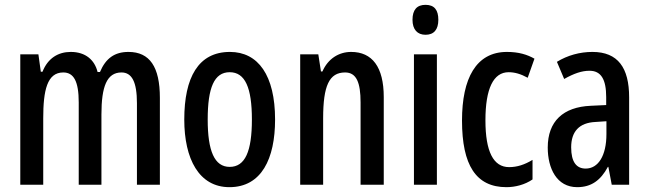

<svg xmlns="http://www.w3.org/2000/svg" viewBox="-20 -765 2687 795"><path d="M512 -550C455 -550 418 -524 394 -467H384C372 -516 335 -550 273 -550C221 -550 178 -524 156 -468H149L139 -540H64V0H159V-275C159 -391 175 -465 242 -465C285 -465 306 -429 306 -341V0H400V-291C400 -406 422 -465 483 -465C526 -465 547 -426 547 -338V0H642V-360C642 -488 600 -550 512 -550Z M1119 -270C1119 -453 1049 -550 932 -550C801 -550 743 -444 743 -270C743 -107 804 10 930 10C1063 10 1119 -108 1119 -270ZM840 -270C840 -402 867 -466 931 -466C995 -466 1023 -402 1023 -270C1023 -138 995 -74 931 -74C868 -74 840 -140 840 -270Z M1434 -550C1383 -550 1338 -522 1315 -469H1309L1298 -540H1223V0H1318V-275C1318 -410 1343 -465 1409 -465C1456 -465 1473 -423 1473 -341V0H1569V-363C1569 -488 1521 -550 1434 -550Z M1742 -745C1706 -745 1688 -724 1688 -683C1688 -643 1708 -621 1742 -621C1777 -621 1795 -643 1795 -683C1795 -723 1779 -745 1742 -745ZM1789 -540H1694V0H1789Z M2077 10C2113 10 2153 0 2185 -22V-103C2152 -83 2121 -73 2088 -73C2023 -73 1990 -137 1990 -267C1990 -398 2023 -466 2086 -466C2111 -466 2136 -459 2165 -443L2193 -522C2163 -539 2128 -550 2079 -550C1951 -550 1893 -440 1893 -266C1893 -81 1951 10 2077 10Z M2433 -550C2381 -550 2330 -536 2286 -509L2316 -438C2357 -461 2389 -472 2421 -472C2469 -472 2490 -436 2490 -363V-330L2426 -327C2312 -322 2248 -263 2248 -154C2248 -68 2285 10 2370 10C2428 10 2467 -18 2497 -74H2499L2513 0H2585V-362C2585 -484 2539 -550 2433 -550ZM2446 -260 2491 -263V-210C2491 -120 2457 -67 2405 -67C2367 -67 2345 -94 2345 -155C2345 -220 2378 -257 2446 -260Z"/></svg>

Font: Noto Sans Gujarati ExtraCondensed Medium
Style: Regular
Weight: 500
Width: 2
Designer: Jelle Bosma - Monotype Design Team, Universal Thirst
Foundry: Monotype Imaging Inc.
Version: Version 2.106